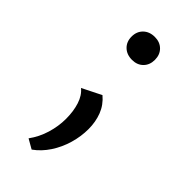

<svg xmlns="http://www.w3.org/2000/svg" viewBox="-191 -433 663 663"><g transform="rotate(45 141.0 -101.0)"><path d="M114 187 79 167Q101 137 112 100.5Q123 64 123 28Q123 -9 113.5 -38.5Q104 -68 84 -84L154 -119Q180 -97 191.5 -67Q203 -37 203 -2Q203 34 192.5 70Q182 106 162 136.5Q142 167 114 187ZM140 -277Q114 -277 98 -292.5Q82 -308 82 -333Q82 -358 98 -373.5Q114 -389 140 -389Q165 -389 180.5 -373.5Q196 -358 196 -333Q196 -308 180.5 -292.5Q165 -277 140 -277Z"/></g></svg>

Font: Ysabeau Office Medium
Style: Regular
Weight: 500
Designer: Christian Thalmann (Catharsis Fonts)
Version: Version 2.001;gftools[0.9.30]; featfreeze: tnum,lnum,ss02